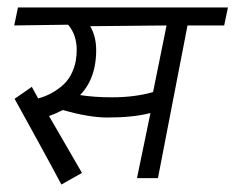

<svg xmlns="http://www.w3.org/2000/svg" viewBox="-20 -476 629 513"><path d="M402 0H346L382 -174Q336 -162 267 -162Q218 -162 148 -182Q126 -171 111 -166L199 -14L144 17Q125 -19 82 -97.5Q39 -176 19 -212L65 -244L82 -213Q116 -222 144.5 -245.5Q173 -269 182 -311Q185 -328 185 -342Q185 -383 162 -410L18 -408L28 -456H589L579 -408H481ZM237 -341Q237 -320 233 -299Q224 -253 194 -222Q231 -216 280 -216Q340 -216 389 -230L425 -408L221 -406Q237 -379 237 -341Z"/></svg>

Font: Cambay Devanagari
Style: Italic
Weight: 400
Italic angle: -11°
Designer: Pooja Saxena
Foundry: Pooja Saxena
Version: Version 1.018;PS 001.018;hotconv 1.0.70;makeotf.lib2.5.58329